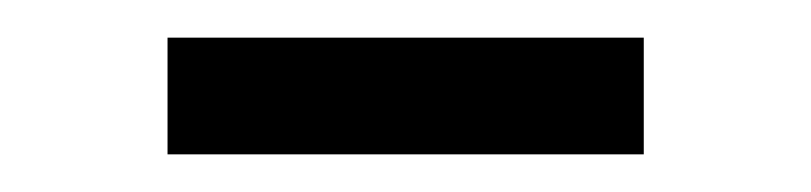

<svg xmlns="http://www.w3.org/2000/svg" viewBox="-20 -319 431 102"><path d="M322 -299V-237H69V-299Z"/></svg>

Font: Chivo Thin
Style: Regular
Weight: 100
Designer: Hector Gatti
Foundry: Omnibus-Type
Version: Version 1.007